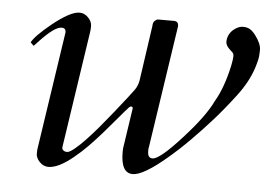

<svg xmlns="http://www.w3.org/2000/svg" viewBox="-40 -491 781 557"><g transform="rotate(5 350.5 -213.0)"><path d="M403.8 -55.7Q403.8 -36.6 418 -36.6Q438.5 -36.6 500 -104.5Q562.5 -172.9 584 -218.8Q607.9 -259.3 622.1 -324.7Q626 -344.2 626 -352.1Q626 -359.9 622.3 -363Q618.7 -366.2 614.3 -370.6Q602.1 -381.8 602.1 -392.3Q602.1 -402.8 606.2 -411.6Q610.4 -420.4 617.2 -426.8Q632.3 -439.9 646 -439.9Q659.7 -439.9 668.2 -434.1Q676.8 -428.2 684.1 -418Q701.2 -395 701.2 -377.4Q701.2 -359.9 698.5 -348.1Q695.8 -336.4 691.9 -324.2Q678.2 -282.2 646.2 -240.2Q614.3 -198.2 585.2 -165.5Q556.2 -132.8 524.2 -100.6Q492.2 -68.4 461.9 -43Q395 13.7 364.7 13.7Q330.1 13.7 330.1 -47.4Q330.1 -59.6 332 -68.4L348.1 -175.8Q348.1 -181.2 344 -181.2Q339.8 -181.2 336.2 -177Q332.5 -172.9 324.7 -164.1Q316.9 -155.3 301.3 -136.5Q285.6 -117.7 267.8 -97.4Q250 -77.1 230.5 -57.1Q210.9 -37.1 191.4 -21.5Q148.4 14.2 119.1 14.2Q104.5 14.2 93.5 2.7Q82.5 -8.8 82.5 -21.2Q82.5 -33.7 84 -40.5L134.8 -378.9Q134.8 -391.6 122.6 -391.6Q101.6 -391.6 58.6 -345.2Q49.8 -335.4 45.9 -332L36.6 -341.3Q46.4 -360.4 91.8 -397.5Q144 -439.5 170.4 -439.5Q185.1 -439.5 196 -428Q207 -416.5 207 -403.8Q207 -391.1 205.6 -384.8L154.8 -46.4V-44.4Q154.8 -40 158.9 -36.9Q163.1 -33.7 169.7 -33.7Q176.3 -33.7 190.7 -45.4Q205.1 -57.1 222.2 -75.2Q239.3 -93.3 257.8 -115.2Q276.4 -137.2 293.5 -158.7Q343.8 -221.7 350.8 -232.4Q357.9 -243.2 360.8 -257.3L384.3 -419.9Q384.3 -429.7 389.6 -434.6Q395 -439.5 398.9 -439.5H447.8Q458.5 -438 458.5 -425.3L404.8 -68.4Q403.8 -64.5 403.8 -61.5Z"/></g></svg>

Font: Cardo-Italic
Style: Italic
Weight: 400
Italic angle: -12°
Designer: David J. Perry
Foundry: David J. Perry
Version: Version 0.991